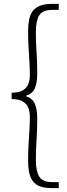

<svg xmlns="http://www.w3.org/2000/svg" viewBox="-20 -802 347 990"><path d="M246 168Q206 168 179 156Q152 144 138.5 113.5Q125 83 125 27Q125 -14 127 -51.5Q129 -89 131.5 -126Q134 -163 134 -200Q134 -224 126.5 -244.5Q119 -265 99 -278Q79 -291 40 -291V-324Q79 -324 99 -337Q119 -350 126.5 -370Q134 -390 134 -412Q134 -451 131.5 -488Q129 -525 127 -562.5Q125 -600 125 -640Q125 -724 155.5 -753Q186 -782 246 -782H283V-751H250Q199 -751 182 -722.5Q165 -694 165 -636Q165 -582 168.5 -533Q172 -484 172 -424Q172 -376 160 -347.5Q148 -319 115 -309V-305Q148 -295 160 -266Q172 -237 172 -190Q172 -130 168.5 -80.5Q165 -31 165 22Q165 79 182 108Q199 137 250 137H283V168Z"/></svg>

Font: Noto Sans KR ExtraLight
Style: Regular
Weight: 250
Designer: Ryoko NISHIZUKA  (kana, bopomofo & ideographs); Paul D. Hunt (Latin, Greek & Cyrillic); Sandoll Communications , Soo-you
Foundry: Adobe
Version: Version 2.004-H2;hotconv 1.0.118;makeotfexe 2.5.65603